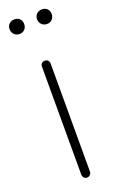

<svg xmlns="http://www.w3.org/2000/svg" viewBox="-133 -694 437 729"><g transform="rotate(-20 85.5 -329.5)"><path d="M85 0Q78 0 73 -5.5Q68 -11 68 -18V-455Q68 -463 73 -467.5Q78 -472 85 -472Q93 -472 98 -467.5Q103 -463 103 -455V-18Q103 -11 98 -5.5Q93 0 85 0ZM142 -600Q129 -600 120.5 -608.5Q112 -617 112 -630Q112 -643 120.5 -651Q129 -659 142 -659Q155 -659 163 -651Q171 -643 171 -630Q171 -617 163 -608.5Q155 -600 142 -600ZM31 -600Q18 -600 9.5 -608.5Q1 -617 1 -630Q1 -643 9.5 -651Q18 -659 31 -659Q44 -659 52 -651Q60 -643 60 -630Q60 -617 52 -608.5Q44 -600 31 -600Z"/></g></svg>

Font: Dosis ExtraLight ExtraLight
Style: Regular
Weight: 250
Version: Version 3.001; ttfautohint (v1.8.2)